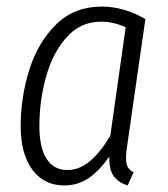

<svg xmlns="http://www.w3.org/2000/svg" viewBox="-20 -554 512 585"><path d="M423 -496 368 -114Q364 -90 364 -71Q364 -55 369 -45.5Q374 -36 387 -29L369 11Q340 2 326 -18Q312 -38 313 -77Q284 -35 251 -12Q218 11 176 11Q114 11 78.5 -37Q43 -85 43 -170Q43 -257 69 -340.5Q95 -424 150.5 -479Q206 -534 290 -534Q357 -534 423 -496ZM100 -170Q100 -104 122 -70Q144 -36 185 -36Q222 -36 254 -63Q286 -90 316 -140L363 -471Q325 -488 288 -488Q225 -488 182.5 -440Q140 -392 120 -319Q100 -246 100 -170Z"/></svg>

Font: Fira Sans Extra Condensed Light
Style: Italic
Weight: 300
Width: 3
Italic angle: -8°
Designer: Carrois Corporate & Edenspiekermann AG
Foundry: Carrois Corporate GbR & Edenspiekermann AG
Version: Version 4.203